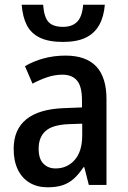

<svg xmlns="http://www.w3.org/2000/svg" viewBox="-20 -785 543 815"><path d="M425 -765Q421 -714 401 -678.5Q381 -643 343.5 -625Q306 -607 247 -607Q187 -607 149.5 -625Q112 -643 94 -678Q76 -713 72 -765H163Q167 -712 186 -691.5Q205 -671 248 -671Q286 -671 307.5 -692.5Q329 -714 333 -765ZM258 -549Q345 -549 388.5 -503Q432 -457 432 -364V0H357L338 -75H334Q315 -46 294 -27Q273 -8 246.5 1Q220 10 182 10Q138 10 105.5 -9.5Q73 -29 55.5 -65.5Q38 -102 38 -153Q38 -235 91.5 -278.5Q145 -322 251 -326L328 -329V-359Q328 -418 307 -443Q286 -468 245 -468Q213 -468 181.5 -457.5Q150 -447 118 -430L86 -504Q121 -525 165 -537Q209 -549 258 -549ZM271 -258Q202 -255 173 -228.5Q144 -202 144 -154Q144 -111 164 -90.5Q184 -70 216 -70Q265 -70 297 -106Q329 -142 329 -211V-260Z"/></svg>

Font: Noto Sans Display SemiCondensed Medium
Style: Regular
Weight: 500
Width: 4
Designer: Monotype Design Team
Foundry: Monotype Imaging Inc.
Version: Version 2.003